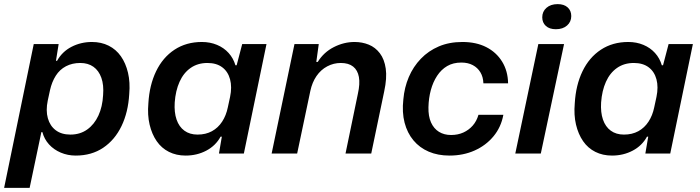

<svg xmlns="http://www.w3.org/2000/svg" viewBox="-42 -746 3400 933"><path d="M-22 167 122 -532H243L230 -451L235 -450Q260 -495 305.5 -518.5Q351 -542 405 -542Q450 -542 486 -524Q522 -506 545.5 -472.5Q569 -439 580 -392.5Q591 -346 586 -289Q581 -201 548.5 -133.5Q516 -66 459.5 -28Q403 10 326 10Q287 10 253 -4.5Q219 -19 196 -44.5Q173 -70 164 -104H159L102 167ZM300 -92Q347 -92 381.5 -116.5Q416 -141 436 -184Q456 -227 459 -284Q463 -333 450.5 -368Q438 -403 412 -421.5Q386 -440 348 -440Q309 -440 278.5 -424Q248 -408 229 -378Q210 -348 201 -308L190 -257Q180 -209 190.5 -171.5Q201 -134 229 -113Q257 -92 300 -92Z M860 10Q815 10 779 -8Q743 -26 719.5 -60Q696 -94 685 -140.5Q674 -187 679 -244Q684 -332 716.5 -399.5Q749 -467 806 -504.5Q863 -542 939 -542Q979 -542 1012.5 -528Q1046 -514 1069 -488.5Q1092 -463 1102 -429H1108L1135 -532H1253L1143 0H1022L1036 -82H1030Q1006 -38 960.5 -14Q915 10 860 10ZM918 -92Q958 -92 988 -108.5Q1018 -125 1037.5 -155Q1057 -185 1065 -224L1076 -275Q1086 -323 1076 -360.5Q1066 -398 1038 -419Q1010 -440 966 -440Q919 -440 884.5 -416Q850 -392 830.5 -348.5Q811 -305 807 -248Q804 -200 816 -165Q828 -130 854 -111Q880 -92 918 -92Z M1278 0 1389 -532H1507L1495 -445H1502Q1531 -492 1580 -517Q1629 -542 1681 -542Q1718 -542 1750 -529Q1782 -516 1804 -487Q1826 -458 1832.5 -412.5Q1839 -367 1825 -302L1762 0H1637L1697 -290Q1708 -339 1702 -372Q1696 -405 1674 -422.5Q1652 -440 1614 -440Q1579 -440 1548 -423.5Q1517 -407 1496 -376.5Q1475 -346 1466 -304L1402 0Z M2142 10Q2086 10 2041.5 -9Q1997 -28 1967 -64Q1937 -100 1924 -150Q1911 -200 1918 -263Q1923 -321 1944.5 -371.5Q1966 -422 2003 -460.5Q2040 -499 2090.5 -520.5Q2141 -542 2205 -542Q2272 -542 2321 -517Q2370 -492 2398 -446.5Q2426 -401 2427 -341H2307Q2306 -372 2292.5 -394.5Q2279 -417 2255.5 -429.5Q2232 -442 2200 -442Q2160 -442 2131 -425Q2102 -408 2082 -377.5Q2062 -347 2051.5 -308Q2041 -269 2040 -225Q2039 -181 2052.5 -151Q2066 -121 2091 -105.5Q2116 -90 2150 -90Q2183 -90 2209.5 -102Q2236 -114 2255 -135.5Q2274 -157 2283 -188H2404Q2393 -128 2356 -83.5Q2319 -39 2264 -14.5Q2209 10 2142 10Z M2462 0 2574 -532H2699L2586 0ZM2659 -604Q2628 -604 2610.5 -620Q2593 -636 2593 -662Q2593 -690 2613.5 -708Q2634 -726 2668 -726Q2699 -726 2716.5 -710Q2734 -694 2734 -668Q2734 -640 2713.5 -622Q2693 -604 2659 -604Z M2932 10Q2887 10 2851 -8Q2815 -26 2791.5 -60Q2768 -94 2757 -140.5Q2746 -187 2751 -244Q2756 -332 2788.5 -399.5Q2821 -467 2878 -504.5Q2935 -542 3011 -542Q3051 -542 3084.5 -528Q3118 -514 3141 -488.5Q3164 -463 3174 -429H3180L3207 -532H3325L3215 0H3094L3108 -82H3102Q3078 -38 3032.5 -14Q2987 10 2932 10ZM2990 -92Q3030 -92 3060 -108.5Q3090 -125 3109.5 -155Q3129 -185 3137 -224L3148 -275Q3158 -323 3148 -360.5Q3138 -398 3110 -419Q3082 -440 3038 -440Q2991 -440 2956.5 -416Q2922 -392 2902.5 -348.5Q2883 -305 2879 -248Q2876 -200 2888 -165Q2900 -130 2926 -111Q2952 -92 2990 -92Z"/></svg>

Font: Mona Sans ExtraLight SemiBold
Style: Italic
Weight: 600
Italic angle: -11.6951°
Version: Version 2.000